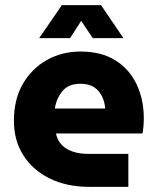

<svg xmlns="http://www.w3.org/2000/svg" viewBox="-20 -725 603 745"><path d="M326 0Q239 0 173 -32.5Q107 -65 70.5 -122.5Q34 -180 34 -256Q34 -340 69 -400Q104 -460 162.5 -492.5Q221 -525 292 -525Q373 -525 427.5 -491Q482 -457 510 -398Q538 -339 538 -265Q538 -251 536.5 -234Q535 -217 533 -207H197Q206 -167 239 -147.5Q272 -128 321 -128H478V0ZM193 -304H388Q385 -346 361 -373Q337 -400 292 -400Q245 -400 221.5 -370.5Q198 -341 193 -304ZM132 -577 220 -705H372L459 -577H340L295 -644L252 -577Z"/></svg>

Font: MuseoModerno
Style: Bold
Weight: 700
Designer: Pablo Cosgaya, Héctor Gatti, Marcela Romero, and the Authors of The MuseoModerno Project.
Foundry: Omnibus-Type Team
Version: Version 1.001